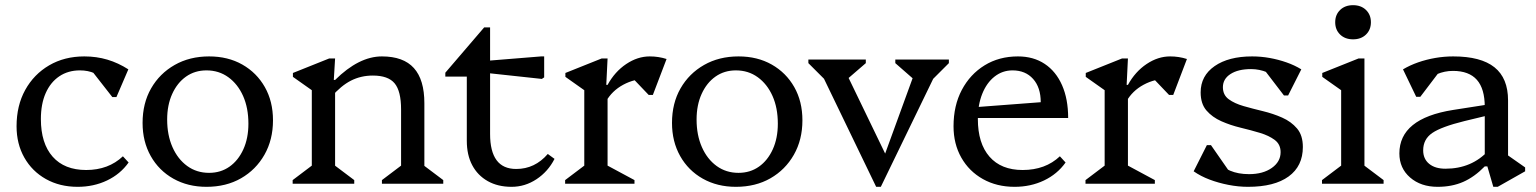

<svg xmlns="http://www.w3.org/2000/svg" viewBox="-20 -710 5936 742"><path d="M280 12Q211 12 157.5 -18Q104 -48 74 -101Q44 -154 44 -222Q44 -302 77.5 -362.5Q111 -423 170 -457.5Q229 -492 306 -492Q353 -492 395 -479.5Q437 -467 476 -442L430 -335H414L310 -468H389V-393Q352 -438 289 -438Q243 -438 209 -415Q175 -392 156.5 -350Q138 -308 138 -250Q138 -156 183.5 -104.5Q229 -53 313 -53Q399 -53 455 -106L477 -82Q445 -37 393.5 -12.5Q342 12 280 12Z M778 12Q706 12 650 -19.5Q594 -51 562.5 -107Q531 -163 531 -235Q531 -311 564 -368.5Q597 -426 655 -459Q713 -492 788 -492Q861 -492 916.5 -460.5Q972 -429 1003.5 -373.5Q1035 -318 1035 -245Q1035 -170 1002 -112Q969 -54 911.5 -21Q854 12 778 12ZM788 -42Q833 -42 867 -66Q901 -90 920.5 -133Q940 -176 940 -232Q940 -293 919.5 -339Q899 -385 862.5 -411.5Q826 -438 778 -438Q733 -438 699 -414Q665 -390 645.5 -347Q626 -304 626 -248Q626 -188 646.5 -141.5Q667 -95 703.5 -68.5Q740 -42 788 -42Z M1456 0V-14L1546 -82L1530 -54V-287Q1530 -358 1505 -388Q1480 -418 1421 -418Q1375 -418 1336.5 -398.5Q1298 -379 1260 -335V-401H1275Q1367 -492 1456 -492Q1539 -492 1579.5 -447Q1620 -402 1620 -311V-52L1604 -81L1693 -14V0ZM1111 0V-14L1201 -82L1185 -52V-394L1228 -331L1112 -413V-428L1252 -484H1275L1270 -401H1275V-52L1260 -81L1349 -14V0Z M1957 12Q1904 12 1865 -10Q1826 -32 1805 -71.5Q1784 -111 1784 -166V-469L1827 -414H1701V-429L1851 -604H1874V-192Q1874 -125 1899 -91Q1924 -57 1975 -57Q2047 -57 2097 -115L2123 -96Q2098 -47 2053.5 -17.5Q2009 12 1957 12ZM2074 -405 1861 -428V-475L2071 -492H2083V-411Z M2164 0V-14L2254 -82L2238 -54V-394L2281 -331L2165 -413V-428L2305 -484H2328L2323 -382H2328V-52L2313 -78L2432 -14V0ZM2322 -318 2313 -382H2328Q2356 -433 2400 -462.5Q2444 -492 2491 -492Q2525 -492 2556 -482L2503 -343H2487L2402 -432L2483 -406Q2432 -406 2388.5 -382.5Q2345 -359 2322 -318Z M2824 12Q2752 12 2696 -19.5Q2640 -51 2608.5 -107Q2577 -163 2577 -235Q2577 -311 2610 -368.5Q2643 -426 2701 -459Q2759 -492 2834 -492Q2907 -492 2962.5 -460.5Q3018 -429 3049.5 -373.5Q3081 -318 3081 -245Q3081 -170 3048 -112Q3015 -54 2957.5 -21Q2900 12 2824 12ZM2834 -42Q2879 -42 2913 -66Q2947 -90 2966.5 -133Q2986 -176 2986 -232Q2986 -293 2965.5 -339Q2945 -385 2908.5 -411.5Q2872 -438 2824 -438Q2779 -438 2745 -414Q2711 -390 2691.5 -347Q2672 -304 2672 -248Q2672 -188 2692.5 -141.5Q2713 -95 2749.5 -68.5Q2786 -42 2834 -42Z M3366 12 3142 -452H3175V-395L3104 -466V-480H3326V-466L3253 -403H3243V-443L3415 -87H3390L3523 -452V-403H3512L3440 -466V-480H3647V-466L3576 -395V-452H3609L3384 12Z M3901 12Q3832 12 3778.5 -18Q3725 -48 3695 -101Q3665 -154 3665 -222Q3665 -302 3697 -362.5Q3729 -423 3785 -457.5Q3841 -492 3914 -492Q3974 -492 4017.5 -463Q4061 -434 4084.5 -380.5Q4108 -327 4108 -254H3725V-294L4002 -315Q4002 -372 3972.5 -405Q3943 -438 3893 -438Q3854 -438 3823.5 -414Q3793 -390 3776 -347.5Q3759 -305 3759 -250Q3759 -156 3804 -104.5Q3849 -53 3932 -53Q4020 -53 4076 -106L4098 -82Q4066 -37 4014.5 -12.5Q3963 12 3901 12Z M4175 0V-14L4265 -82L4249 -54V-394L4292 -331L4176 -413V-428L4316 -484H4339L4334 -382H4339V-52L4324 -78L4443 -14V0ZM4333 -318 4324 -382H4339Q4367 -433 4411 -462.5Q4455 -492 4502 -492Q4536 -492 4567 -482L4514 -343H4498L4413 -432L4494 -406Q4443 -406 4399.5 -382.5Q4356 -359 4333 -318Z M4803 12Q4766 12 4727.5 4.5Q4689 -3 4654.5 -16Q4620 -29 4593 -48L4644 -149H4660L4749 -21H4682L4676 -94Q4702 -64 4733.5 -50.5Q4765 -37 4807 -37Q4861 -37 4895 -61Q4929 -85 4929 -122Q4929 -152 4906.5 -169Q4884 -186 4849 -196.5Q4814 -207 4774.5 -216.5Q4735 -226 4700 -241.5Q4665 -257 4642.5 -283Q4620 -309 4620 -353Q4620 -417 4674 -454.5Q4728 -492 4819 -492Q4853 -492 4886.5 -486Q4920 -480 4951.5 -469Q4983 -458 5009 -442L4958 -341H4942L4844 -469H4920L4926 -396Q4907 -418 4877 -430.5Q4847 -443 4815 -443Q4765 -443 4735.5 -424Q4706 -405 4706 -373Q4706 -343 4728.5 -326.5Q4751 -310 4786 -300Q4821 -290 4860.5 -280.5Q4900 -271 4935 -255.5Q4970 -240 4992.5 -213.5Q5015 -187 5015 -142Q5015 -68 4960 -28Q4905 12 4803 12Z M5089 0V-14L5179 -82L5163 -54V-394L5206 -331L5090 -413V-428L5230 -484H5253V-52L5238 -81L5327 -14V0ZM5209 -558Q5178 -558 5159 -576.5Q5140 -595 5140 -624Q5140 -653 5159 -671.5Q5178 -690 5209 -690Q5240 -690 5259 -671.5Q5278 -653 5278 -624Q5278 -595 5259 -576.5Q5240 -558 5209 -558Z M5751 12 5728 -67H5718V-297Q5718 -367 5687.5 -401.5Q5657 -436 5595 -436Q5563 -436 5533.5 -423.5Q5504 -411 5485 -389L5491 -469H5570L5469 -336H5453L5402 -442Q5429 -458 5460.5 -469Q5492 -480 5526.5 -486Q5561 -492 5596 -492Q5703 -492 5755.5 -450Q5808 -408 5808 -322V-81L5767 -138L5874 -63V-48L5768 12ZM5536 12Q5471 12 5429.5 -24Q5388 -60 5388 -117Q5388 -252 5595 -285L5755 -310V-270L5639 -242Q5550 -220 5515 -196Q5480 -172 5480 -129Q5480 -96 5503 -77Q5526 -58 5566 -58Q5668 -58 5733 -129V-67H5718Q5678 -26 5634.5 -7Q5591 12 5536 12Z"/></svg>

Font: Platypi Light Light
Style: Regular
Weight: 300
Version: Version 1.200